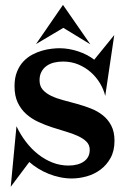

<svg xmlns="http://www.w3.org/2000/svg" viewBox="-20 -690 505 768"><path d="M217.8 -497.1Q236.3 -497.1 255.4 -493.9Q274.4 -490.7 292.7 -484.6Q311 -478.5 327.4 -470Q343.8 -461.4 356.9 -451.2L437 -549.8L400.9 -306.2Q395 -331.5 380.4 -356.2Q365.7 -380.9 344 -400.4Q322.3 -419.9 293.9 -431.9Q265.6 -443.8 231.9 -443.8Q213.4 -443.8 196.3 -439.7Q179.2 -435.5 166.3 -426.3Q153.3 -417 145.8 -402.8Q138.2 -388.7 138.2 -369.1Q138.2 -345.7 151.1 -331.1Q164.1 -316.4 185.1 -306.4Q206.1 -296.4 232.9 -289.3Q259.8 -282.2 288.1 -274.4Q316.4 -266.6 343.3 -256.1Q370.1 -245.6 391.1 -229Q412.1 -212.4 425 -187.7Q438 -163.1 438 -127Q438 -86.4 422.1 -57.9Q406.2 -29.3 381.3 -11Q356.4 7.3 326.2 15.6Q295.9 23.9 267.1 23.9Q243.7 23.9 220.2 19Q196.8 14.2 174.8 5.4Q152.8 -3.4 133.1 -15.6Q113.3 -27.8 97.2 -42L22.9 57.1L45.9 -185.1Q61.5 -151.9 83.5 -123Q105.5 -94.2 132.3 -73Q159.2 -51.8 189.9 -39.8Q220.7 -27.8 253.9 -27.8Q292.5 -27.8 315.7 -44.2Q338.9 -60.5 338.9 -90.8Q338.9 -110.4 325.9 -123.3Q313 -136.2 291.7 -146Q270.5 -155.8 243.7 -163.6Q216.8 -171.4 188.5 -180.7Q160.2 -189.9 133.3 -202.4Q106.4 -214.8 85.2 -233.6Q64 -252.4 51 -279.5Q38.1 -306.6 38.1 -345.2Q38.1 -378.4 47.9 -402.8Q57.6 -427.2 73.5 -444.1Q89.4 -460.9 109.1 -471.4Q128.9 -481.9 148.9 -487.5Q168.9 -493.2 187 -495.1Q205.1 -497.1 217.8 -497.1ZM341.3 -512.7 233.4 -578.6 124 -513.7 231.9 -670.4Z"/></svg>

Font: Risque
Style: Regular
Weight: 400
Designer: Astigmatic (AOETI)
Foundry: Astigmatic (AOETI)
Version: Version 1.000